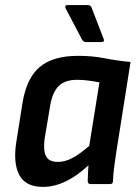

<svg xmlns="http://www.w3.org/2000/svg" viewBox="-20 -722 545 753"><path d="M149 11Q80 11 55.5 -36Q31 -83 44 -165L68 -317Q84 -416 136 -459.5Q188 -503 286 -503Q343 -503 390.5 -493.5Q438 -484 492 -479L436 -125Q431 -93 427.5 -65Q424 -37 423 -11Q423 0 411 0H335Q325 0 324 -11Q324 -25 325 -41.5Q326 -58 327 -74Q284 -33 238.5 -11Q193 11 149 11ZM207 -87Q235 -87 263.5 -102Q292 -117 330 -150L370 -399Q349 -403 326.5 -406Q304 -409 283 -409Q235 -409 210.5 -385Q186 -361 177 -309L155 -178Q149 -134 160 -110.5Q171 -87 207 -87ZM317 -557Q307 -557 301 -568L237 -690Q235 -694 236.5 -698Q238 -702 243 -702H326Q336 -702 340 -690L387 -568Q391 -557 377 -557Z"/></svg>

Font: Sofia Sans Semi Condensed
Style: Bold Italic
Weight: 700
Italic angle: -9°
Version: Version 4.100